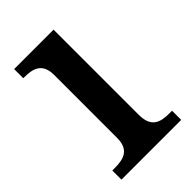

<svg xmlns="http://www.w3.org/2000/svg" viewBox="-170 -602 668 668"><g transform="rotate(-45 164.5 -268.0)"><path d="M21 0H315V-45H302C258 -45 223 -55 223 -117V-536H29V-491H34C77 -491 113 -481 113 -423V-113C113 -55 77 -45 34 -45H21Z"/></g></svg>

Font: Noto Serif Gurmukhi Medium
Style: Regular
Weight: 500
Designer: Vaibhav Singh and the Monotype Design Team
Foundry: Monotype Imaging Inc.
Version: Version 2.004